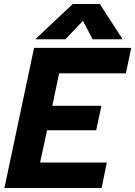

<svg xmlns="http://www.w3.org/2000/svg" viewBox="-20 -938 675 958"><path d="M343 -918H478L592 -742H442L394 -834L306 -742H156ZM150 -699H635L608 -572H275L241 -410H486L460 -288H215L180 -127H513L487 0H2Z"/></svg>

Font: Prompt Semibold
Style: Italic
Weight: 600
Italic angle: -12°
Designer: Katatrad Team
Foundry: CadsonDemak
Version: Version 1.000